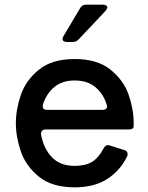

<svg xmlns="http://www.w3.org/2000/svg" viewBox="-20 -790 635 823"><path d="M532 -235H176Q165 -235 160 -229Q155 -223 156 -213Q167 -153 202.5 -116Q238 -79 300 -79Q347 -79 375 -96.5Q403 -114 424 -154Q432 -168 443 -168Q446 -168 452 -166L512 -147Q527 -143 527 -130Q527 -123 525 -120Q497 -61 441.5 -24Q386 13 300 13Q203 13 147 -32.5Q91 -78 69.5 -140.5Q48 -203 48 -262Q48 -321 69.5 -383.5Q91 -446 147 -491.5Q203 -537 300 -537Q397 -537 453.5 -491.5Q510 -446 531.5 -383.5Q553 -321 553 -262V-249Q553 -235 532 -235ZM164 -342Q163 -339 163 -335Q163 -319 182 -319H419Q430 -319 435.5 -324.5Q441 -330 438 -339Q424 -387 389.5 -416Q355 -445 300 -445Q247 -445 213 -417Q179 -389 164 -342ZM292 -610H266Q258 -610 253 -613.5Q248 -617 248 -623Q248 -627 252 -635L324 -756Q332 -770 350 -770H422Q430 -770 435 -766.5Q440 -763 440 -758Q440 -753 433 -744L317 -621Q307 -610 292 -610Z"/></svg>

Font: Shippori Antique B1
Style: Regular
Weight: 400
Designer: FONTDASU
Foundry: FONTDASU / Google Inc. / but / Adobe
Version: Version 2.001